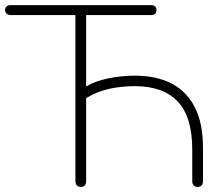

<svg xmlns="http://www.w3.org/2000/svg" viewBox="-23 -725 876 751"><path d="M293 6Q283 6 277.5 0Q272 -6 272 -16V-666H19Q9 -666 3 -671.5Q-3 -677 -3 -686Q-3 -695 3 -700Q9 -705 19 -705H567Q578 -705 583.5 -700Q589 -695 589 -686Q589 -676 583.5 -671Q578 -666 567 -666H314V-387Q349 -408 400.5 -418.5Q452 -429 504 -429Q591 -429 650.5 -397Q710 -365 740.5 -302.5Q771 -240 771 -146V-16Q771 -6 765.5 0Q760 6 750 6Q740 6 734.5 0Q729 -6 729 -16V-140Q729 -268 672 -328Q615 -388 504 -388Q452 -388 404 -377.5Q356 -367 314 -341V-16Q314 -6 309 0Q304 6 293 6Z"/></svg>

Font: Nunito ExtraLight
Style: Regular
Weight: 200
Designer: Vernon Adams
Foundry: Vernon Adams
Version: Version 3.602;April 4, 2023;FontCreator 14.0.0.2856 64-bit